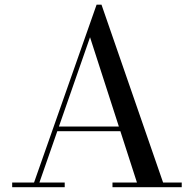

<svg xmlns="http://www.w3.org/2000/svg" viewBox="-20 -784 812 804"><path d="M216 -234.5V-254H540V-234.5ZM405 -764.5 663 -19.5H741V0H451V-19.5H553.5L357 -628L145 -19.5H251V0H31V-19.5H122.5L384.5 -764.5Z"/></svg>

Font: Bodoni Moda 11pt
Style: Regular
Weight: 400
Version: Version 2.004